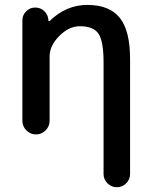

<svg xmlns="http://www.w3.org/2000/svg" viewBox="-20 -576 619 792"><path d="M179.7 -491.2Q179.7 -489.3 181.6 -488.8Q183.6 -488.3 184.6 -489.3Q252.9 -555.7 339.8 -555.7Q431.6 -555.7 474.1 -502.4Q516.6 -449.2 516.6 -332V141.6Q516.6 164.1 500.5 180.2Q484.4 196.3 461.9 196.3Q439.5 196.3 423.3 180.2Q407.2 164.1 407.2 141.6V-318.4Q407.2 -406.2 386.2 -437Q365.2 -467.8 309.6 -467.8Q264.6 -467.8 224.6 -427.7Q184.6 -387.7 184.6 -342.8V-78.1Q184.6 -54.7 168 -38.1Q151.4 -21.5 128.4 -21.5Q105.5 -21.5 88.9 -38.1Q72.3 -54.7 72.3 -78.1V-492.2Q72.3 -513.7 87.9 -529.3Q103.5 -544.9 125 -544.9Q147.5 -544.9 163.1 -529.8Q178.7 -514.6 179.7 -492.2Z"/></svg>

Font: Gen Jyuu Gothic P Medium
Style: Regular
Weight: 500
Designer: [Source Han Sans]
Ryoko NISHIZUKA  (kana & ideographs); Paul D. Hunt (Latin, Greek & Cyrillic); Wenlong ZHANG  (bopomofo
Version: Version 1.002.20150607